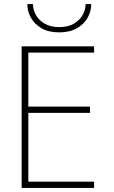

<svg xmlns="http://www.w3.org/2000/svg" viewBox="-20 -929 562 949"><path d="M115 -909H143Q143 -881 157.5 -855Q172 -829 201 -812Q230 -795 273 -795Q316 -795 345 -812Q374 -829 388.5 -855Q403 -881 403 -909H431Q431 -874 413.5 -842Q396 -810 360.5 -789.5Q325 -769 273 -769Q220 -769 185 -789.5Q150 -810 132.5 -842Q115 -874 115 -909ZM87 -700H445V-669H120V-402H425V-371H120V-31H445V0H87Z"/></svg>

Font: Jost* Thin
Style: Regular
Weight: 200
Version: Version 3.7